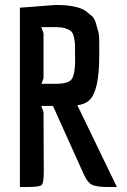

<svg xmlns="http://www.w3.org/2000/svg" viewBox="-20 -752 510 772"><path d="M84 0H60V-721L203 -732Q293 -732 327 -706Q340 -696 349 -688Q358 -680 364 -664L372 -636Q379 -617 379 -586V-528Q379 -384 338 -348Q320 -332 291 -329L450 0H417Q367 0 349 -9.5Q331 -19 316 -53L193 -326H146L155 -301L156 -61Q156 -15 147 -7.5Q138 0 84 0ZM205 -415Q259 -415 270.5 -437Q282 -459 282 -509Q282 -559 281.5 -572.5Q281 -586 277 -603.5Q273 -621 265 -627Q244 -643 205 -643H146L155 -618V-438L147 -415Z"/></svg>

Font: Economica
Style: Bold
Weight: 700
Designer: Vicente Lamonaca
Foundry: Vicente Lamonaca
Version: Version 1.100